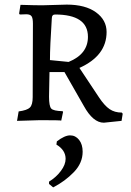

<svg xmlns="http://www.w3.org/2000/svg" viewBox="-20 -521 569 834"><path d="M397 -467.5C366.3 -489.8 324 -501 270 -501L163 -498C142.3 -498 111 -498.7 69 -500L63 -462L66 -458L94 -459C105.3 -459 113 -456.2 117 -450.5C121 -444.8 123 -434 123 -418L122 -99C122 -77 118 -62 110 -54C102 -46 85.7 -40.3 61 -37L54 4L154 1C215.3 1 246 1.7 246 3L254 -35L252 -38C225.3 -38.7 208.8 -42.5 202.5 -49.5C196.2 -56.5 193 -73.7 193 -101L195 -208H260L344 -61C370.7 -12.3 399.7 12 431 12L508 4L513 -27L509 -32C488.3 -32 470.7 -37 456 -47C441.3 -57 426 -74 410 -98L325 -226C403.7 -261.3 443 -313.3 443 -382C443 -416.7 427.7 -445.2 397 -467.5ZM278 -252 197 -260C197 -298.7 199.7 -358.7 205 -440C205 -452 209.7 -458 219 -458C314.3 -458 362 -425.7 362 -361C362 -311 334 -274.7 278 -252ZM227 93 225 107C251.7 123 265 143.7 265 169C265 185.7 258.2 203.2 244.5 221.5C230.8 239.8 213.7 255.3 193 268V278L211 293C245.7 275 275.7 252.8 301 226.5C326.3 200.2 339 170.7 339 138C339 116.7 333.8 99.5 323.5 86.5C313.2 73.5 300.2 67 284.5 67C268.8 67 249.7 75.7 227 93Z"/></svg>

Font: Alegreya SC
Style: Regular
Weight: 400
Designer: Juan Pablo del Peral
Foundry: Juan Pablo del Peral
Version: Version 1.003